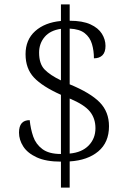

<svg xmlns="http://www.w3.org/2000/svg" viewBox="-20 -780 599 879"><path d="M259 -40Q191 -40 148.5 -59.5Q106 -79 86.5 -109.5Q67 -140 67 -173Q67 -230 116 -230Q120 -190 132 -155Q144 -120 174 -97.5Q204 -75 259 -75V-346Q174 -384 135.5 -425Q97 -466 97 -532Q97 -598 141 -637.5Q185 -677 259 -684V-760H299V-685Q358 -685 394 -668.5Q430 -652 446.5 -625.5Q463 -599 463 -570Q463 -541 449 -527Q435 -513 410 -513Q410 -548 401 -578.5Q392 -609 368 -628Q344 -647 299 -649V-394Q394 -355 436.5 -311.5Q479 -268 479 -202Q479 -128 430 -87Q381 -46 299 -41V79H259ZM259 -648Q210 -641 184.5 -611Q159 -581 159 -539Q159 -488 184 -462Q209 -436 259 -412ZM299 -77Q355 -82 386 -114Q417 -146 417 -193Q417 -238 391.5 -269.5Q366 -301 299 -329Z"/></svg>

Font: Noto Serif Tamil Light
Style: Regular
Weight: 300
Designer: Indian Type Foundry, Tom Grace, and the Monotype Design Team
Foundry: Monotype Imaging Inc.
Version: Version 2.004; ttfautohint (v1.8.4.7-5d5b)